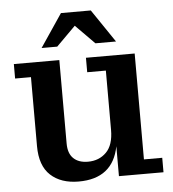

<svg xmlns="http://www.w3.org/2000/svg" viewBox="-52 -751 726 807"><g transform="rotate(-5 311.5 -348.0)"><path d="M141.1 -564.9 234.9 -704.1H360.8L455.1 -564.9H368.2L288.1 -646L207 -564.9ZM248 7.8Q173.3 7.8 129.6 -32.5Q85.9 -72.8 85.9 -155.8V-446.8H19V-507.8H210.9V-155.8Q210.9 -113.8 232.9 -92.8Q254.9 -71.8 293.9 -71.8Q340.8 -71.8 371.3 -102.3Q401.9 -132.8 401.9 -196.8V-446.8H323.2V-507.8H528.8V-61H606V0H418V-126Q392.1 7.8 248 7.8Z"/></g></svg>

Font: Montagu Slab 144pt Medium
Style: Regular
Weight: 500
Designer: Florian Karsten
Foundry: Florian Karsten
Version: Version 1.000